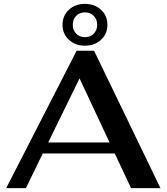

<svg xmlns="http://www.w3.org/2000/svg" viewBox="-20 -972 861 992"><path d="M573 -179H201L114 0H12L376 -710H466L809 0H657ZM546 -236 391 -567 229 -236ZM303 -844Q303 -891 336 -921.5Q369 -952 419 -952Q469 -952 502 -921.5Q535 -891 535 -844Q535 -797 502 -766.5Q469 -736 419 -736Q369 -736 336 -766.5Q303 -797 303 -844ZM482 -844Q482 -872 464.5 -890Q447 -908 419 -908Q391 -908 373.5 -890Q356 -872 356 -844Q356 -816 373.5 -798Q391 -780 419 -780Q447 -780 464.5 -798Q482 -816 482 -844Z"/></svg>

Font: Fahkwang SemiBold
Style: Regular
Weight: 600
Designer: Suppakit Chalermlarp | Katatrad Co.,Ltd.
Foundry: Cadson Demak Co.,Ltd.
Version: Version 1.000; ttfautohint (v1.6)